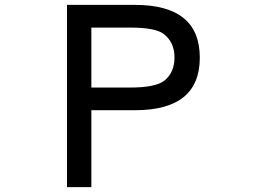

<svg xmlns="http://www.w3.org/2000/svg" viewBox="-20 -769 1040 785"><path d="M353.5 -318.4V-3.9H253.9V-749H532.2Q796.9 -749 796.9 -533.2Q796.9 -318.4 532.2 -318.4ZM353.5 -411.1H512.7Q616.2 -411.1 652.3 -439.5Q693.4 -472.7 693.4 -534.2Q693.4 -596.7 648.4 -630.9Q613.3 -656.2 512.7 -656.2H353.5Z"/></svg>

Font: MotoyaLCedar
Style: W3 mono
Weight: 400
Version: Version 1.01